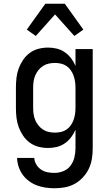

<svg xmlns="http://www.w3.org/2000/svg" viewBox="-20 -782 588 1025"><path d="M271 223Q247 223 223 219.5Q199 216 176.5 207.5Q154 199 134.5 184.5Q115 170 101 150.5Q87 131 79.5 108Q72 85 71 61H163Q164 80 174 96.5Q184 113 199.5 123.5Q215 134 233.5 137.5Q252 141 271 141Q295 141 318.5 131.5Q342 122 356.5 102.5Q371 83 377 59Q383 35 383 10V-90Q374 -68 359.5 -49Q345 -30 325.5 -16.5Q306 -3 283 2.5Q260 8 237 8Q211 8 185.5 1.5Q160 -5 139 -20.5Q118 -36 103.5 -57.5Q89 -79 80 -103Q71 -127 68 -153Q65 -179 65 -205V-315Q65 -341 68 -367Q71 -393 80 -417Q89 -441 103.5 -462.5Q118 -484 139 -499.5Q160 -515 185.5 -521.5Q211 -528 237 -528Q260 -528 283 -522.5Q306 -517 325.5 -503.5Q345 -490 359.5 -471Q374 -452 383 -430V-520H475V10Q475 38 470.5 66Q466 94 454 119Q442 144 422.5 165Q403 186 378.5 199.5Q354 213 326.5 218Q299 223 271 223ZM273 -74Q289 -74 305 -77.5Q321 -81 334.5 -90Q348 -99 357.5 -112.5Q367 -126 372.5 -141Q378 -156 380.5 -172.5Q383 -189 383 -205V-315Q383 -331 380.5 -347.5Q378 -364 372.5 -379Q367 -394 357.5 -407.5Q348 -421 334.5 -430Q321 -439 305 -442.5Q289 -446 273 -446Q257 -446 240.5 -442.5Q224 -439 210 -430Q196 -421 185.5 -408Q175 -395 168.5 -380Q162 -365 159.5 -348.5Q157 -332 157 -315V-205Q157 -188 159.5 -171.5Q162 -155 168.5 -140Q175 -125 185.5 -112Q196 -99 210 -90Q224 -81 240.5 -77.5Q257 -74 273 -74ZM171 -590 123 -624 222 -762H326L425 -624L377 -590L274 -705Z"/></svg>

Font: Iosevka Semi-Condensed Medium
Style: Regular
Weight: 500
Monospace: yes
Designer: Belleve Invis
Foundry: Belleve Invis
Version: Version 27.3.5